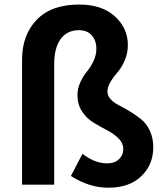

<svg xmlns="http://www.w3.org/2000/svg" viewBox="-20 -830 739 863"><path d="M466.8 13.7Q380.9 13.7 298.8 -39.1L350.6 -138.7Q406.2 -95.7 461.9 -95.7Q495.1 -95.7 514.6 -114.3Q534.2 -132.8 534.2 -160.2Q534.2 -186.5 513.2 -207.5Q492.2 -228.5 461.4 -244.6Q430.7 -260.7 400.4 -278.8Q370.1 -296.9 349.1 -328.6Q328.1 -360.4 328.1 -402.3Q328.1 -432.6 341.3 -460.9Q354.5 -489.3 370.6 -508.3Q386.7 -527.3 399.9 -554.7Q413.1 -582 413.1 -611.3Q413.1 -647.5 392.6 -670.9Q372.1 -694.3 335 -694.3Q281.2 -694.3 252.4 -654.3Q223.6 -614.3 223.6 -542V0H79.1V-560.5Q79.1 -672.9 145 -741.2Q210.9 -809.6 335.9 -809.6Q438.5 -809.6 496.6 -756.3Q554.7 -703.1 554.7 -627.9Q554.7 -590.8 540.5 -558.1Q526.4 -525.4 508.8 -505.9Q491.2 -486.3 477.1 -462.9Q462.9 -439.5 462.9 -418.9Q462.9 -399.4 478 -383.3Q493.2 -367.2 516.1 -356Q539.1 -344.7 565.9 -328.1Q592.8 -311.5 615.7 -293Q638.7 -274.4 653.8 -241.7Q668.9 -209 668.9 -168Q668.9 -89.8 615.2 -38.1Q561.5 13.7 466.8 13.7Z"/></svg>

Font: Nasu
Style: Bold
Weight: 700
Designer: Ryoko NISHIZUKA (kana &amp; ideographs); Paul D. Hunt (Latin, Greek &amp; Cyrillic); Wenlong ZHANG (bopomofo); Sandoll C
Version: Version 2014.1215